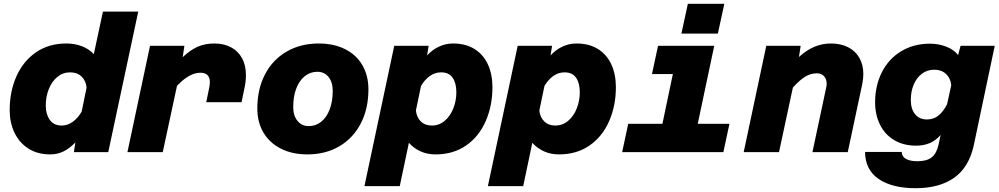

<svg xmlns="http://www.w3.org/2000/svg" viewBox="-20 -801 5258 1011"><path d="M474 -516 522 -740H708L550 0H369L377 -51Q347 -20 315 -4Q283 12 245 12Q177 12 129 -19Q81 -50 56 -103Q31 -156 31 -221Q31 -319 66.5 -399Q102 -479 169.5 -525.5Q237 -572 329 -572Q374 -572 411.5 -557.5Q449 -543 474 -516ZM305 -140Q336 -140 363 -159.5Q390 -179 410 -213L436 -340Q432 -377 409 -398.5Q386 -420 349 -420Q311 -420 282 -396Q253 -372 237 -332Q221 -292 221 -245Q221 -200 242 -170Q263 -140 305 -140Z M1085 -368Q1085 -418 1035 -418Q977 -418 912 -349L837 0H651L770 -560H951L942 -500Q981 -537 1020 -554.5Q1059 -572 1109 -572Q1159 -572 1196.5 -552Q1234 -532 1254.5 -494.5Q1275 -457 1275 -405Q1275 -373 1268 -341L1252 -263H1066L1082 -341Q1085 -356 1085 -368Z M1335 -230Q1335 -332 1375.5 -409.5Q1416 -487 1489.5 -529.5Q1563 -572 1658 -572Q1737 -572 1796.5 -542.5Q1856 -513 1888 -458Q1920 -403 1920 -331Q1920 -228 1879.5 -150.5Q1839 -73 1766.5 -30.5Q1694 12 1599 12Q1519 12 1459.5 -18Q1400 -48 1367.5 -102.5Q1335 -157 1335 -230ZM1606 -137Q1643 -137 1671.5 -160Q1700 -183 1716 -225Q1732 -267 1732 -323Q1732 -368 1710 -395.5Q1688 -423 1651 -423Q1614 -423 1585 -400Q1556 -377 1540 -335Q1524 -293 1524 -237Q1524 -192 1546.5 -164.5Q1569 -137 1606 -137Z M2573 -342Q2573 -244 2537.5 -163Q2502 -82 2434.5 -35Q2367 12 2273 12Q2230 12 2194.5 -4Q2159 -20 2133 -49L2085 179H1899L2056 -560H2237L2229 -509Q2256 -539 2291.5 -555.5Q2327 -572 2365 -572Q2432 -572 2478.5 -543Q2525 -514 2549 -462Q2573 -410 2573 -342ZM2254 -140Q2293 -140 2322.5 -165.5Q2352 -191 2367.5 -231.5Q2383 -272 2383 -315Q2383 -363 2363.5 -391.5Q2344 -420 2303 -420Q2270 -420 2243.5 -401Q2217 -382 2197 -349L2170 -219Q2174 -183 2196 -161.5Q2218 -140 2254 -140Z M3223 -342Q3223 -244 3187.5 -163Q3152 -82 3084.5 -35Q3017 12 2923 12Q2880 12 2844.5 -4Q2809 -20 2783 -49L2735 179H2549L2706 -560H2887L2879 -509Q2906 -539 2941.5 -555.5Q2977 -572 3015 -572Q3082 -572 3128.5 -543Q3175 -514 3199 -462Q3223 -410 3223 -342ZM2904 -140Q2943 -140 2972.5 -165.5Q3002 -191 3017.5 -231.5Q3033 -272 3033 -315Q3033 -363 3013.5 -391.5Q2994 -420 2953 -420Q2920 -420 2893.5 -401Q2867 -382 2847 -349L2820 -219Q2824 -183 2846 -161.5Q2868 -140 2904 -140Z M3288 -149H3468L3523 -411H3413L3445 -560H3741L3654 -149H3821L3789 0H3256ZM3602 -781H3794L3760 -624H3568Z M4333 -360Q4333 -385 4319 -400Q4305 -415 4281 -415Q4249 -415 4220 -397.5Q4191 -380 4155 -340L4082 0H3896L4015 -560H4196L4187 -501Q4228 -538 4269 -555Q4310 -572 4356 -572Q4407 -572 4445.5 -552.5Q4484 -533 4505 -496.5Q4526 -460 4526 -411Q4526 -386 4520 -357L4444 0H4258L4330 -338Q4333 -350 4333 -360Z M5038 -560H5218L5108 -38Q5083 79 5005 134.5Q4927 190 4801 190Q4679 190 4607.5 142Q4536 94 4535 -1H4728Q4729 24 4751 36Q4773 48 4811 48Q4860 48 4886 27.5Q4912 7 4922 -39L4933 -90Q4907 -61 4875.5 -47.5Q4844 -34 4804 -34Q4737 -34 4688 -63.5Q4639 -93 4613.5 -145Q4588 -197 4588 -262Q4588 -350 4623.5 -420.5Q4659 -491 4725 -531Q4791 -571 4877 -571Q4923 -571 4963.5 -555Q5004 -539 5025 -511ZM4861 -172Q4896 -172 4921.5 -192.5Q4947 -213 4967 -252L4989 -353Q4985 -390 4961 -412Q4937 -434 4900 -434Q4862 -434 4834 -412.5Q4806 -391 4791 -355Q4776 -319 4776 -275Q4776 -227 4798.5 -199.5Q4821 -172 4861 -172Z"/></svg>

Font: Azeret Mono ExtraBold
Style: Italic
Weight: 800
Italic angle: -12°
Designer: Martin Vácha
Foundry: Displaay
Version: Version 1.000; Glyphs 3.0.3, build 3074